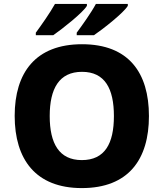

<svg xmlns="http://www.w3.org/2000/svg" viewBox="-20 -951 836 981"><path d="M633 -921V-931H470C446 -886 400 -822 372 -784V-771H460C511 -806 612 -886 633 -921ZM424 -921V-931H261C236 -886 191 -822 163 -784V-771H252C302 -806 403 -886 424 -921ZM741 -358C741 -580 637 -725 399 -725C162 -725 55 -580 55 -359C55 -137 162 10 398 10C637 10 741 -137 741 -358ZM234 -358C234 -498 282 -584 399 -584C516 -584 562 -498 562 -358C562 -218 516 -133 398 -133C282 -133 234 -218 234 -358Z"/></svg>

Font: Noto Sans Gurmukhi ExtraBold
Style: Regular
Weight: 800
Designer: Jelle Bosma - Monotype Design Team
Foundry: Monotype Imaging Inc.
Version: Version 2.004